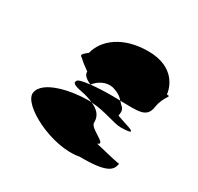

<svg xmlns="http://www.w3.org/2000/svg" viewBox="-142 -809 1027 996"><g transform="rotate(30 372.0 -311.5)"><path d="M67 -155C55 -80 287 42 443 12C607 14 632 -17 638 -59C638 -56 576 -70 487 -92C538 -110 411 -144 419 -182C419 -222 394 -246 356 -263C348 -264 341 -264 333 -264C236 -264 79 -233 67 -155ZM215 -479C165 -440 189 -446 216 -425C179 -450 203 -428 256 -390C253 -371 272 -354 304 -340C326 -370 368 -394 409 -386C445 -377 465 -362 480 -345C590 -343 641 -337 652 -406C663 -480 707 -494 673 -494C670 -526 642 -640 478 -640C327 -640 236 -565 215 -479ZM231 -319C218 -299 249 -292 300 -282C321 -277 339 -270 356 -263C441 -258 507 -226 550 -226C588 -226 606 -230 607 -234C609 -244 572 -251 517 -271L510 -274C514 -289 515 -309 503 -321C494 -329 487 -337 480 -345C466 -345 451 -346 435 -346C383 -346 339 -344 304 -340C259 -335 232 -328 231 -319Z"/></g></svg>

Font: Ampere
Style: ExtIta
Weight: 400
Version: Version 1